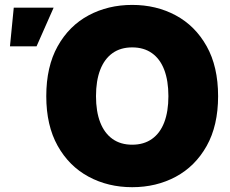

<svg xmlns="http://www.w3.org/2000/svg" viewBox="-20 -759 945 790"><path d="M523.9 11.2Q424.8 11.2 344.5 -32Q264.2 -75.2 217.3 -158.9Q170.4 -242.7 170.4 -363.3Q170.4 -484.9 217.3 -568.8Q264.2 -652.8 344.5 -695.8Q424.8 -738.8 523.9 -738.8Q623 -738.8 703.1 -695.8Q783.2 -652.8 830.3 -568.8Q877.4 -484.9 877.4 -363.3Q877.4 -242.2 830.3 -158.4Q783.2 -74.7 703.1 -31.7Q623 11.2 523.9 11.2ZM523.9 -163.6Q571.8 -163.6 605.2 -187.3Q638.7 -210.9 655.8 -255.6Q672.9 -300.3 672.9 -363.3Q672.9 -426.8 655.8 -471.7Q638.7 -516.6 605.2 -540.3Q571.8 -564 523.9 -564Q476.1 -564 442.9 -540.3Q409.7 -516.6 392.3 -471.7Q375 -426.8 375 -363.3Q375 -300.3 392.3 -255.6Q409.7 -210.9 442.9 -187.3Q476.1 -163.6 523.9 -163.6ZM21 -568.4 36.6 -727.5H200.7L130.4 -568.4Z"/></svg>

Font: Inter 28pt Black
Style: Regular
Weight: 900
Designer: Rasmus Andersson
Foundry: rsms
Version: Version 4.001;git-66647c0bb